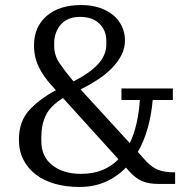

<svg xmlns="http://www.w3.org/2000/svg" viewBox="-20 -730 750 762"><path d="M295 12Q242 12 198 -0.5Q154 -13 122.5 -37Q91 -61 73 -96Q55 -131 55 -176Q55 -247 95.5 -292Q136 -337 202 -372L185 -391Q153 -425 134 -464Q115 -503 115 -550Q115 -623 165 -666.5Q215 -710 302 -710Q342 -710 374 -699.5Q406 -689 428.5 -670.5Q451 -652 463.5 -626Q476 -600 476 -570Q476 -539 462 -511.5Q448 -484 424 -459.5Q400 -435 368 -414Q336 -393 300 -375L495 -162Q512 -197 522 -241Q532 -285 535 -333H462V-379H666V-333H586Q581 -274 566 -221Q551 -168 527 -127L561 -89Q583 -66 607.5 -56Q632 -46 675 -46V0H609Q570 0 543.5 -11.5Q517 -23 494 -49L480 -65Q444 -28 398 -8Q352 12 295 12ZM272 -407Q338 -441 370 -476.5Q402 -512 402 -554V-568Q402 -609 374.5 -636Q347 -663 298 -663Q248 -663 221.5 -632.5Q195 -602 195 -558V-548Q195 -510 217 -478Q239 -446 266 -414ZM301 -40Q349 -40 386 -55Q423 -70 450 -98L230 -341Q180 -310 162 -272.5Q144 -235 144 -187V-170Q144 -108 188 -74Q232 -40 301 -40Z"/></svg>

Font: IBM Plex Serif
Style: Regular
Weight: 400
Designer: Mike Abbink, Paul van der Laan, Pieter van Rosmalen
Foundry: Bold Monday
Version: Version 3.001